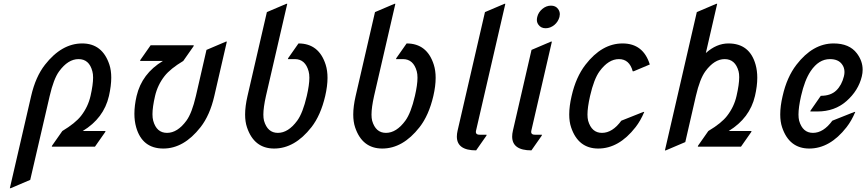

<svg xmlns="http://www.w3.org/2000/svg" viewBox="-20 -777 4589 1017"><path d="M32.2 219.7 145 -268.6Q168.5 -370.6 218.3 -434.1Q306.6 -546.9 415.5 -546.9Q522.5 -546.9 559.6 -434.1Q569.3 -404.3 569.3 -365.7Q569.3 -323.2 557.1 -268.6Q529.8 -150.4 418 -83H538.6L537.6 -78.1L482.9 0H254.4L255.4 -4.9L310.1 -83Q378.9 -124.5 409.2 -163.1Q446.3 -210.9 459.5 -268.6Q473.1 -328.6 473.1 -366.2Q473.1 -385.7 469.2 -399.4Q452.6 -463.9 396 -463.9Q340.3 -463.9 293 -398.9Q264.2 -359.4 243.2 -268.6L140.1 175.8L37.1 219.7Z M1181.6 -556.6 1115.2 -268.6Q1091.8 -166.5 1042 -103Q953.6 9.8 845.2 9.8Q733.4 9.8 701.2 -103Q691.9 -135.7 691.9 -174.3Q691.9 -218.3 703.6 -268.6Q731.4 -387.2 842.8 -454.1H722.2L723.1 -459L777.8 -537.1H1006.3L1005.4 -532.2L950.7 -454.1Q882.3 -413.1 851.6 -374Q814.9 -327.1 801.3 -268.6Q787.6 -209.5 787.6 -171.9Q787.6 -151.9 791.5 -137.7Q809.1 -73.2 864.7 -73.2Q919.9 -73.2 967.3 -137.7Q996.6 -177.7 1017.6 -268.6L1073.7 -512.7L1176.8 -556.6Z M1393.6 -712.9 1496.6 -756.8H1501.5L1388.7 -268.6Q1375 -207.5 1375 -169.9Q1375 -151.4 1378.4 -137.7Q1397 -73.2 1451.7 -73.2Q1506.8 -73.2 1554.2 -137.7Q1584 -178.2 1605 -268.6Q1618.7 -327.6 1618.7 -365.2Q1618.7 -385.3 1614.7 -399.4Q1597.2 -463.4 1542.5 -463.9H1504.9L1506.3 -468.8L1561 -546.9Q1669.4 -546.9 1705.1 -434.1Q1714.8 -403.3 1714.8 -364.7Q1714.8 -321.3 1702.6 -268.6Q1678.7 -166 1629.4 -103Q1541 9.8 1432.1 9.8Q1325.7 9.8 1288.1 -103Q1278.3 -132.3 1278.3 -170.4Q1278.3 -213.4 1291 -268.6Z M1966.3 -712.9 2069.3 -756.8H2074.2L1961.4 -268.6Q1947.8 -207.5 1947.8 -169.9Q1947.8 -151.4 1951.2 -137.7Q1969.7 -73.2 2024.4 -73.2Q2079.6 -73.2 2127 -137.7Q2156.7 -178.2 2177.7 -268.6Q2191.4 -327.6 2191.4 -365.2Q2191.4 -385.3 2187.5 -399.4Q2169.9 -463.4 2115.2 -463.9H2077.6L2079.1 -468.8L2133.8 -546.9Q2242.2 -546.9 2277.8 -434.1Q2287.6 -403.3 2287.6 -364.7Q2287.6 -321.3 2275.4 -268.6Q2251.5 -166 2202.1 -103Q2113.8 9.8 2004.9 9.8Q1898.4 9.8 1860.8 -103Q1851.1 -132.3 1851.1 -170.4Q1851.1 -213.4 1863.8 -268.6Z M2502 19.5Q2399.9 19.5 2399.9 -53.7Q2399.9 -67.9 2403.8 -85L2548.8 -712.9L2651.9 -756.8H2656.7L2501.5 -85Q2496.6 -63.5 2520 -63.5H2557.6L2556.6 -58.6Z M2825.7 -687Q2831.5 -711.9 2852.5 -729.5Q2873.5 -747.1 2898.4 -747.1Q2923.3 -747.1 2936 -729.5Q2945.3 -716.8 2945.3 -701.7Q2945.3 -695.8 2943.4 -687Q2936 -661.1 2916.5 -645Q2895 -627.4 2870.1 -627.4Q2845.7 -627.4 2832.5 -645.5Q2823.7 -657.2 2823.7 -671.4Q2823.7 -678.2 2825.7 -687ZM2794.9 19.5Q2692.9 19.5 2692.9 -53.7Q2692.9 -67.9 2696.8 -85L2795.4 -512.7L2898.4 -556.6H2903.3L2794.4 -85Q2789.6 -63.5 2813 -63.5H2850.6L2849.6 -58.6Z M3392.6 -184.1Q3373 -137.2 3346.2 -103Q3258.3 9.8 3148.9 9.8Q3042.5 9.8 3004.9 -103Q2995.1 -132.3 2995.1 -170.4Q2995.1 -214.8 3007.8 -268.6Q3030.3 -368.2 3081.1 -434.1Q3168 -546.9 3277.8 -546.9Q3387.2 -546.9 3421.9 -435.5L3336.4 -399.4H3331.5Q3314 -463.9 3258.3 -463.9Q3203.1 -463.9 3155.8 -399.4Q3126 -358.4 3105.5 -268.6Q3091.8 -208 3091.8 -170.4Q3091.8 -151.4 3095.2 -137.7Q3113.8 -73.2 3168.5 -73.2Q3224.1 -73.2 3271 -137.7L3387.7 -184.1Z M3502 19.5 3670.9 -712.9 3773.9 -756.8H3778.8L3718.8 -496.1Q3775.4 -546.9 3838.4 -546.9Q3951.2 -546.9 3982.4 -434.1Q3991.2 -402.3 3991.2 -365.2Q3991.2 -320.8 3979 -268.6Q3951.7 -151.4 3839.8 -83H3960.4L3959.5 -78.1L3904.8 0H3676.3L3677.2 -4.9L3731.9 -83Q3801.3 -124.5 3831.1 -163.1Q3868.2 -210.9 3881.3 -268.6Q3895.5 -330.1 3895.5 -368.2Q3895.5 -386.7 3892.1 -399.4Q3874.5 -463.9 3818.4 -463.9Q3763.7 -463.9 3716.3 -399.4Q3687 -359.4 3666 -268.6L3609.9 -24.4L3506.8 19.5Z M4510.3 -184.1Q4490.7 -137.2 4463.9 -103Q4376 9.8 4266.6 9.8Q4160.2 9.8 4122.6 -103Q4112.8 -132.3 4112.8 -170.4Q4112.8 -215.3 4125.5 -268.6Q4147.9 -368.2 4198.7 -434.1Q4285.6 -546.9 4395.5 -546.9Q4479 -546.9 4518.6 -494.6Q4549.3 -454.1 4549.3 -407.7Q4549.3 -390.1 4544.9 -372.1Q4526.9 -297.4 4463.9 -241.7Q4401.4 -186.5 4309.6 -186.5H4272L4273.4 -191.4L4327.6 -269.5Q4380.4 -269.5 4409.7 -297.9Q4438.5 -325.7 4450.2 -373Q4453.1 -384.8 4453.1 -395.5Q4453.1 -419.4 4439.9 -436.5Q4420.4 -463.9 4376 -463.9Q4316.4 -463.9 4273.4 -399.4Q4242.2 -352.5 4223.1 -268.6Q4209.5 -208 4209.5 -170.4Q4209.5 -151.4 4212.9 -137.7Q4231.4 -73.2 4286.1 -73.2Q4341.8 -73.2 4388.7 -137.7L4505.4 -184.1Z"/></svg>

Font: Nova Script
Style: Regular
Weight: 400
Italic angle: -13°
Version: Version 2.001